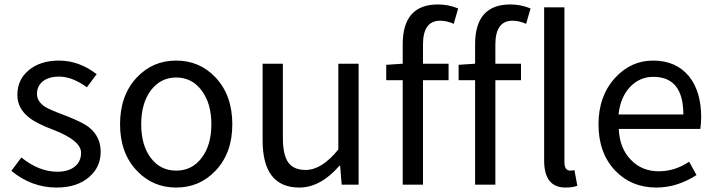

<svg xmlns="http://www.w3.org/2000/svg" viewBox="-20 -829 3210 862"><path d="M31 -62 76 -122Q155 -58 237 -58Q289 -58 318 -83Q344 -106 344 -143Q344 -198 220 -246Q145 -274 111 -301Q58 -342 58 -403Q58 -470 107 -512Q159 -557 245 -557Q335 -557 414 -496L370 -437Q305 -485 245 -485Q197 -485 170 -462Q146 -441 146 -407Q146 -373 183 -349Q202 -337 266 -313Q348 -282 379 -258Q432 -216 432 -148Q432 -79 381 -35Q327 13 234 13Q122 13 31 -62Z M595 -62Q519 -141 519 -271Q519 -402 595 -482Q666 -557 771 -557Q876 -557 947 -482Q1023 -402 1023 -271Q1023 -141 947 -62Q876 13 771 13Q666 13 595 -62ZM885 -120Q929 -177 929 -271Q929 -365 885 -423Q842 -481 771 -481Q701 -481 657 -423Q614 -365 614 -271Q614 -177 657 -120Q700 -63 771 -63Q842 -63 885 -120Z M1159 -199V-543H1250V-210Q1250 -134 1274 -100Q1298 -66 1352 -66Q1425 -66 1499 -158V-543H1590V0H1514L1507 -85H1504Q1419 13 1324 13Q1159 13 1159 -199Z M2017 -722Q1986 -736 1956 -736Q1879 -736 1879 -629V-543H1994V-469H1879V0H1788V-469H1714V-538L1788 -543V-630Q1788 -809 1946 -809Q1994 -809 2037 -791Z M2342 -722Q2311 -736 2281 -736Q2204 -736 2204 -629V-543H2319V-469H2204V0H2113V-469H2039V-538L2113 -543V-630Q2113 -809 2271 -809Q2319 -809 2362 -791Z M2423 -108V-796H2514V-102Q2514 -63 2540 -63Q2549 -63 2559 -65L2572 5Q2551 13 2519 13Q2423 13 2423 -108Z M2743 -62Q2667 -141 2667 -271Q2667 -398 2742 -480Q2813 -557 2912 -557Q3014 -557 3072 -488Q3128 -420 3128 -302Q3128 -276 3124 -250H2758Q2762 -163 2812 -112Q2861 -60 2938 -60Q3010 -60 3074 -103L3107 -43Q3020 13 2927 13Q2815 13 2743 -62ZM3048 -315Q3048 -484 2913 -484Q2853 -484 2810 -440Q2765 -393 2757 -315Z"/></svg>

Font: `nÑOSR
Style: Regular
Weight: 400
Designer: Ryoko NISHIZUKA ¬âXZm¬º[P (kana & ideographs); Paul D. Hunt (Latin, Greek & Cyrillic); Wenlong ZHANG _ e¬á¬ü¬ô (bopomof
Foundry: Adobe Systems Incorporated
Version: Version 1.00 June 24, 2014, initial release